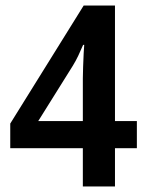

<svg xmlns="http://www.w3.org/2000/svg" viewBox="-20 -766 530 693"><path d="M474 -231H395V-93H279V-231H17V-320L282 -746H395V-329H474ZM279 -329V-483Q279 -500 280 -525.5Q281 -551 282 -573.5Q283 -596 284 -604H280Q271 -583 262.5 -565Q254 -547 243 -529L118 -329Z"/></svg>

Font: Noto Sans Telugu UI Condensed SemiBold
Style: Regular
Weight: 600
Width: 3
Designer: Jelle Bosma - Monotype Design Team
Foundry: Monotype Imaging Inc.
Version: Version 2.005